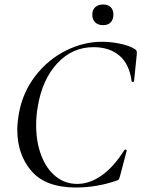

<svg xmlns="http://www.w3.org/2000/svg" viewBox="-20 -822 629 855"><path d="M57 -244Q57 -274 64 -316Q81 -411 137.5 -484Q194 -557 273 -596.5Q352 -636 434 -636Q475 -636 516.5 -627Q558 -618 581 -603Q587 -599 588.5 -594.5Q590 -590 589 -579L577 -461Q576 -457 571 -457Q566 -457 566 -461Q556 -537 511.5 -574.5Q467 -612 396 -612Q302 -612 235 -540Q168 -468 148 -346Q141 -307 141 -264Q141 -190 163.5 -130.5Q186 -71 227.5 -37Q269 -3 324 -3Q379 -3 432.5 -40.5Q486 -78 534 -154Q536 -156 538 -156Q541 -156 543 -154Q545 -152 544 -150L515 -40Q512 -28 509 -23.5Q506 -19 497 -17Q410 13 318 13Q183 13 120 -60.5Q57 -134 57 -244ZM391 -757Q391 -778 404 -790Q417 -802 439 -802Q461 -802 473 -790Q485 -778 485 -757Q485 -735 473 -722.5Q461 -710 439 -710Q417 -710 404 -722.5Q391 -735 391 -757Z"/></svg>

Font: Cormorant Garamond Medium
Style: Italic
Weight: 500
Italic angle: -10°
Designer: Christian Thalmann (Catharsis Fonts)
Foundry: Catharsis Fonts
Version: Version 4.000